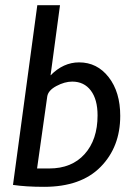

<svg xmlns="http://www.w3.org/2000/svg" viewBox="-20 -702 509 736"><path d="M210 -682.1 173.8 -413.1Q222.7 -462.9 283.2 -462.9Q352.5 -462.9 396.7 -406Q440.9 -349.1 440.9 -257.8Q440.9 -138.7 365.7 -62.3Q290.5 14.2 148.9 14.2Q79.1 14.2 29.8 6.8L123 -682.1ZM122.1 -56.2H168.9Q254.9 -56.2 304.4 -111.3Q354 -166.5 354 -259.8Q354 -320.8 328.1 -355Q302.2 -389.2 256.8 -389.2Q228 -389.2 196.3 -372.3Q164.6 -355.5 161.1 -332Z"/></svg>

Font: Myanmar Pyu Pro
Style: Regular
Weight: 400
Designer: Khon Soe Zaw Thu
Foundry: PaOh Unicode
Version: Version 2.00 April 29, 2017